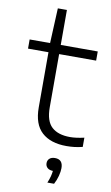

<svg xmlns="http://www.w3.org/2000/svg" viewBox="-104 -792 622 1073"><g transform="rotate(10 207.0 -255.5)"><path d="M314.5 9.5Q224 9.5 174.5 -35.8Q125 -81 125 -176.5V-489.5H9V-541.5H125L134 -740H185.5V-541.5H395.5V-489.5H185.5V-187.5Q185.5 -109.5 221.5 -76.5Q257.5 -43.5 325.5 -43.5Q359.5 -43.5 405.5 -54V-1.5Q380.5 4.5 359.2 7Q338 9.5 314.5 9.5ZM245.5 229Q254.5 207.5 258.8 190.8Q263 174 264.5 159.5Q244 159 233 149Q222 139 222 122.5Q222 106.5 233 96.5Q244 86.5 264 86.5Q309 86.5 309 136Q309 155.5 302.5 180.5Q296 205.5 283.5 229Z"/></g></svg>

Font: Encode Sans Expanded Light
Style: Regular
Weight: 300
Width: 7
Designer: Multiple Designers
Foundry: Impallari Type
Version: Version 3.000; ttfautohint (v1.8.3) -l 8 -r 50 -G 200 -x 14 